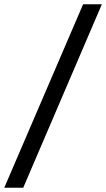

<svg xmlns="http://www.w3.org/2000/svg" viewBox="-25 -802 498 901"><path d="M365 -782H453L84 79H-5Z"/></svg>

Font: KoHo SemiBold
Style: Regular
Weight: 600
Designer: Cadson Demak & Katatrad Team
Foundry: Cadson Demak Co.,Ltd.
Version: Version 1.000; ttfautohint (v1.6)